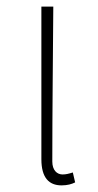

<svg xmlns="http://www.w3.org/2000/svg" viewBox="-20 -547 295 580"><path d="M166 13C184 13 197 9 207 4L200 -26C187 -22 179 -20 169 -20C152 -20 138 -33 138 -59C138 -217 140 -368 141 -527H105V-66C105 -10 128 13 166 13Z"/></svg>

Font: Noto Sans CJK JP Thin
Style: Regular
Weight: 250
Designer: Ryoko NISHIZUKA (kana & ideographs); Paul D. Hunt (Latin, Greek & Cyrillic); Wenlong ZHANG (bopomofo); Sandoll Communica
Foundry: Adobe Systems Incorporated
Version: Version 1.004;PS 1.004;hotconv 1.0.82;makeotf.lib2.5.63406